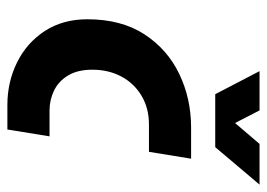

<svg xmlns="http://www.w3.org/2000/svg" viewBox="-124 -616 740 533"><g transform="rotate(90 246.5 -350.0)"><path d="M272 0Q208 0 153.5 -27Q99 -54 66.5 -104Q34 -154 34 -222Q34 -316 75.5 -380Q117 -444 185.5 -477Q254 -510 335 -510H421L402 -393H326Q281 -393 246.5 -372.5Q212 -352 193 -316.5Q174 -281 174 -236Q174 -195 190 -168.5Q206 -142 232 -129.5Q258 -117 287 -117H359L340 0ZM242 -577 178 -700H287L322 -632L380 -700H493L389 -577Z"/></g></svg>

Font: MuseoModerno SemiBold
Style: Italic
Weight: 600
Italic angle: -9°
Designer: Pablo Cosgaya, Héctor Gatti, Marcela Romero, and the Authors of The MuseoModerno Project.
Foundry: Omnibus-Type Team
Version: Version 1.003